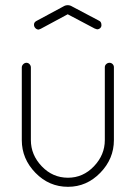

<svg xmlns="http://www.w3.org/2000/svg" viewBox="-20 -714 523 740"><path d="M242 6Q169 6 116.5 -48Q64 -102 64 -174V-454Q64 -461 69.5 -466.5Q75 -472 82 -472Q89 -472 94 -466.5Q99 -461 99 -454V-174Q99 -117 141 -73Q183 -29 242 -29Q300 -29 342 -73Q384 -117 384 -174V-455Q384 -462 389.5 -467Q395 -472 402 -472Q409 -472 414 -467Q419 -462 419 -455V-174Q419 -102 366.5 -48Q314 6 242 6ZM241 -659 137 -603Q136 -603 133 -601.5Q130 -600 129 -600Q122 -600 116.5 -605.5Q111 -611 111 -619Q111 -628 120 -633L224 -689Q232 -694 241 -694Q250 -694 258 -689L362 -634Q371 -630 371 -617Q371 -610 366 -605.5Q361 -601 354 -601L345 -604Z"/></svg>

Font: Dosis
Style: ExtraLight
Weight: 250
Designer: Edgar Tolentino, Pablo Impallari, Igino Marini
Foundry: Edgar Tolentino, Pablo Impallari, Igino Marini
Version: Version 1.007